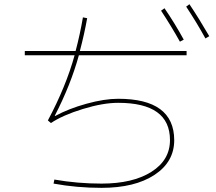

<svg xmlns="http://www.w3.org/2000/svg" viewBox="-20 -866 1040 926"><path d="M756.8 -814.5 773.4 -826.2Q822.3 -754.9 866.2 -674.8L847.7 -665Q807.6 -737.3 756.8 -814.5ZM877.9 -834 893.6 -845.7Q939.5 -777.3 989.3 -691.4L970.7 -680.7Q930.7 -753.9 877.9 -834ZM99.6 -599.6V-620.1H344.7Q366.2 -701.2 379.9 -782.2L400.4 -778.3Q386.7 -701.2 365.2 -620.1H879.9V-599.6H360.4Q321.3 -457 244.1 -307.6L246.1 -306.6Q310.5 -341.8 397 -365.7Q483.4 -389.6 549.8 -389.6Q819.3 -389.6 820.3 -190.4Q820.3 -85 725.1 -22.5Q629.9 40 469.7 40Q350.6 40 238.3 19.5L242.2 0Q353.5 19.5 469.7 19.5Q620.1 19.5 710 -37.1Q799.8 -93.8 799.8 -190.4Q799.8 -370.1 549.8 -370.1Q476.6 -370.1 379.4 -340.3Q282.2 -310.5 225.6 -272.5L210.9 -285.2Q298.8 -450.2 339.8 -599.6Z"/></svg>

Font: Mgen+ 1m thin
Style: Regular
Weight: 100
Designer: [Source Han Sans]
Ryoko NISHIZUKA  (kana & ideographs); Paul D. Hunt (Latin, Greek & Cyrillic); Wenlong ZHANG  (bopomofo
Version: Version 1.059.20150602